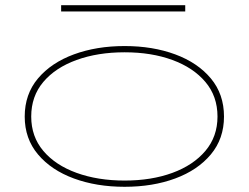

<svg xmlns="http://www.w3.org/2000/svg" viewBox="-20 -708 956 738"><path d="M459 10Q351 10 264 -22Q177 -54 126 -114.5Q75 -175 75 -260Q75 -346 126 -406.5Q177 -467 264 -499Q351 -531 459 -531Q567 -531 653.5 -499Q740 -467 790.5 -406.5Q841 -346 841 -260Q841 -175 790.5 -114.5Q740 -54 653.5 -22Q567 10 459 10ZM459 -14Q562 -14 642.5 -43.5Q723 -73 769.5 -128Q816 -183 816 -260Q816 -338 769.5 -393Q723 -448 642.5 -477.5Q562 -507 459 -507Q356 -507 274.5 -477.5Q193 -448 146.5 -393Q100 -338 100 -260Q100 -183 146.5 -128Q193 -73 274.5 -43.5Q356 -14 459 -14ZM692 -688V-664H215V-688Z"/></svg>

Font: Padyakke Expanded One
Style: Regular
Weight: 400
Designer: James Puckett
Foundry: Dunwich Type Founders
Version: Version 1.500; ttfautohint (v1.8.4.7-5d5b)